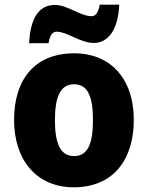

<svg xmlns="http://www.w3.org/2000/svg" viewBox="-20 -788 630 818"><path d="M104 -604H187C193 -645 208 -653 222 -653C265 -653 323 -605 379 -605C438 -605 483 -656 488 -768H405C398 -730 385 -719 370 -719C323 -719 267 -767 214 -767C141 -767 109 -703 104 -604ZM550 -277C550 -459 445 -561 297 -561C130 -561 40 -452 40 -277C40 -105 137 10 294 10C462 10 550 -107 550 -277ZM214 -276C214 -377 238 -429 295 -429C354 -429 376 -377 376 -277C376 -176 354 -123 296 -123C237 -123 214 -177 214 -276Z"/></svg>

Font: Noto Sans Bengali SemiCondensed ExtraBold
Style: Regular
Weight: 800
Width: 4
Designer: Joana Ranito - Universal Thirst; Jelle Bosma - Monotype Design Team
Foundry: Universal Thirst ehf.
Version: Version 3.000